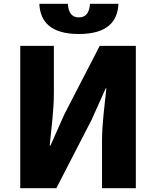

<svg xmlns="http://www.w3.org/2000/svg" viewBox="-20 -985 817 1005"><path d="M86 0H275L460 -359L533 -522H537C528 -439 514 -337 514 -247V0H691V-745H502L317 -387L244 -223H240C248 -302 262 -409 262 -498V-745H86ZM393 -807C541 -807 596 -872 600 -965H451C448 -920 431 -894 393 -894C355 -894 338 -920 335 -965H186C190 -872 245 -807 393 -807Z"/></svg>

Font: Noto Sans KR Black
Style: Regular
Weight: 900
Designer: Ryoko NISHIZUKA 西塚涼子 (kana, bopomofo & ideographs); Paul D. Hunt (Latin, Greek & Cyrillic); Sandoll Communications 산돌커뮤니
Foundry: Adobe
Version: Version 2.004;hotconv 1.0.118;makeotfexe 2.5.65603